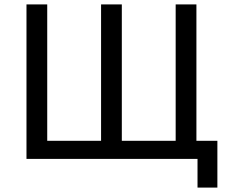

<svg xmlns="http://www.w3.org/2000/svg" viewBox="-20 -720 1035 870"><path d="M100 0H875V130H965V-82H870V-700H776V-82H532V-700H438V-82H194V-700H100Z"/></svg>

Font: Golos Text VF
Style: Regular
Weight: 400
Designer: A.Korolkova, Vitaly Kuzmin
Foundry: ParaType Ltd
Version: Version 2.005